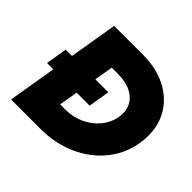

<svg xmlns="http://www.w3.org/2000/svg" viewBox="-167 -888 1076 1076"><g transform="rotate(45 370.5 -350.0)"><path d="M67 -414H117L165 -700H399Q499 -699 575.5 -661Q652 -623 694 -555.5Q736 -488 736 -401Q736 -365 731 -339Q715 -240 652.5 -163Q590 -86 493.5 -43Q397 0 282 0H48L96 -287H46ZM305 -175Q363 -175 415 -199Q467 -223 501.5 -265Q536 -307 545 -361Q547 -370 547 -388Q547 -450 499.5 -487.5Q452 -525 370 -525H321L302 -414H405L384 -287H281L262 -175Z"/></g></svg>

Font: Oak Sans Black
Style: Italic
Weight: 900
Italic angle: -9.5°
Foundry: Erik Kennedy, Walven
Version: Version 1.000